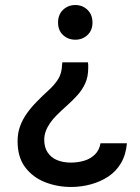

<svg xmlns="http://www.w3.org/2000/svg" viewBox="-20 -555 559 764"><path d="M330 -307Q331 -302 331 -296Q331 -290 331 -284Q331 -249 319 -223Q307 -197 287.5 -175.5Q268 -154 246.5 -135Q225 -116 204 -95Q190 -81 179 -65Q168 -49 162 -32.5Q156 -16 156 1Q156 31 169.5 51.5Q183 72 207 82Q231 92 262 92Q290 92 315 84.5Q340 77 357.5 60Q375 43 380 15H485Q481 61 461.5 94Q442 127 411 147.5Q380 168 341.5 178.5Q303 189 263 189Q208 189 159.5 170Q111 151 80.5 111Q50 71 50 7Q50 -26 60 -53Q70 -80 87 -104Q104 -128 127 -151Q150 -175 173 -195.5Q196 -216 211 -239.5Q226 -263 227 -297Q227 -299 227.5 -302Q228 -305 228 -307ZM280 -535Q308 -535 328 -516Q348 -497 348 -465Q348 -434 328 -415.5Q308 -397 280 -397Q251 -397 231 -415.5Q211 -434 211 -465Q211 -497 231 -516Q251 -535 280 -535Z"/></svg>

Font: Onest Medium
Style: Regular
Weight: 500
Designer: Dmitri Voloshin, Andrey Kudryavtsev
Foundry: Dmitri Voloshin, Andrey Kudryavtsev
Version: Version 1.000;gftools[0.9.33]